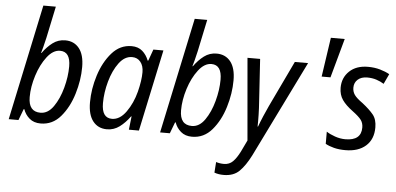

<svg xmlns="http://www.w3.org/2000/svg" viewBox="-61 -887 2592 1256"><g transform="rotate(5 1235.5 -259.5)"><path d="M224 10Q302 10 355 -52Q408 -114 435.5 -204.5Q463 -295 463 -381Q463 -462 429.5 -504Q396 -546 338 -546Q292 -546 256 -519Q220 -492 190 -450H187Q190 -459 198 -489Q206 -519 213 -551L257 -760H175L14 0H78L106 -74H110Q122 -39 150.5 -14.5Q179 10 224 10ZM217 -60Q138 -60 138 -156Q138 -224 161.5 -298Q185 -372 224.5 -423.5Q264 -475 310 -475Q378 -475 378 -378Q378 -311 358 -237Q338 -163 302 -111.5Q266 -60 217 -60Z M659 10Q705 10 742 -17.5Q779 -45 810 -88H813L803 0H869L983 -536H917L890 -461H886Q872 -498 844.5 -522Q817 -546 774 -546Q698 -546 644.5 -485Q591 -424 562.5 -334Q534 -244 534 -156Q534 -75 567.5 -32.5Q601 10 659 10ZM686 -61Q619 -61 619 -158Q619 -228 639.5 -301.5Q660 -375 697 -425Q734 -475 783 -475Q818 -475 838.5 -449.5Q859 -424 859 -382Q859 -328 840 -253Q820 -176 779 -118.5Q738 -61 686 -61Z M1218 10Q1296 10 1349 -52Q1402 -114 1429.5 -204.5Q1457 -295 1457 -381Q1457 -462 1423.5 -504Q1390 -546 1332 -546Q1286 -546 1250 -519Q1214 -492 1184 -450H1181Q1184 -459 1192 -489Q1200 -519 1207 -551L1251 -760H1169L1008 0H1072L1100 -74H1104Q1116 -39 1144.5 -14.5Q1173 10 1218 10ZM1211 -60Q1132 -60 1132 -156Q1132 -224 1155.5 -298Q1179 -372 1218.5 -423.5Q1258 -475 1304 -475Q1372 -475 1372 -378Q1372 -311 1352 -237Q1332 -163 1296 -111.5Q1260 -60 1211 -60Z M1446 241Q1511 241 1549 203.5Q1587 166 1622 97L1933 -536H1846L1702 -234Q1689 -207 1671 -164.5Q1653 -122 1643 -94H1640Q1641 -126 1640 -171Q1639 -216 1636 -255L1618 -536H1535L1582 3L1546 78Q1524 122 1500.5 145.5Q1477 169 1442 169Q1414 169 1390 161L1385 231Q1412 241 1446 241Z M2029 -456 2067 -714H2158L2087 -456Z M2225 10Q2310 10 2359 -33.5Q2408 -77 2408 -155Q2408 -208 2382.5 -239Q2357 -270 2311 -306Q2270 -335 2256 -355.5Q2242 -376 2242 -402Q2242 -435 2265 -455.5Q2288 -476 2327 -476Q2360 -476 2387.5 -467Q2415 -458 2437 -444L2468 -510Q2442 -525 2405.5 -535.5Q2369 -546 2326 -546Q2249 -546 2204 -503Q2159 -460 2159 -394Q2159 -348 2182 -315Q2205 -282 2250 -249Q2293 -217 2308 -196.5Q2323 -176 2323 -147Q2323 -61 2219 -61Q2185 -61 2150.5 -73Q2116 -85 2094 -100V-20Q2117 -7 2150 1.5Q2183 10 2225 10Z"/></g></svg>

Font: Noto Sans UI SemiCondensed
Style: Italic
Weight: 400
Width: 4
Italic angle: -12°
Designer: Monotype Design Team
Foundry: Monotype Imaging Inc.
Version: Version 1.901